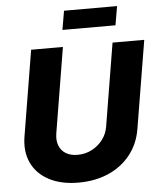

<svg xmlns="http://www.w3.org/2000/svg" viewBox="-61 -974 865 1037"><g transform="rotate(-5 371.5 -456.0)"><path d="M323.2 9.8Q229 9.8 163.6 -24.7Q98.1 -59.1 69.1 -120.8Q40 -182.6 53.2 -263.2L129.9 -727.5H302.2L226.1 -266.6Q219.7 -228 230.7 -199.7Q241.7 -171.4 267.3 -155.8Q293 -140.1 330.6 -140.1Q373 -140.1 408.4 -158.7Q443.8 -177.2 467.3 -208.3Q490.7 -239.3 497.1 -277.8L571.3 -727.5H743.2L664.6 -252.4Q651.4 -171.4 604.5 -112.3Q557.6 -53.2 485.4 -21.7Q413.1 9.8 323.2 9.8ZM612.8 -921.9 595.2 -819.3H307.6L325.2 -921.9Z"/></g></svg>

Font: Inter 18pt ExtraBold
Style: Italic
Weight: 800
Italic angle: -9.3988°
Designer: Rasmus Andersson
Foundry: rsms
Version: Version 4.001;git-66647c0bb